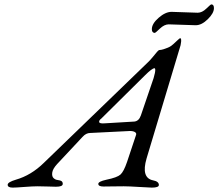

<svg xmlns="http://www.w3.org/2000/svg" viewBox="-20 -850 995 875"><path d="M872 -735Q860 -735 811 -737Q762 -739 749 -739Q729 -739 708.5 -719.5Q688 -700 686 -700Q672 -700 672 -717Q672 -742 703 -769Q734 -796 762 -796Q774 -796 821.5 -794Q869 -792 881 -792Q901 -792 920.5 -811Q940 -830 943 -830Q955 -830 955 -813Q955 -790 927 -762.5Q899 -735 872 -735ZM640 -506 442 -310Q430 -301 432 -293.5Q434 -286 458 -288L592 -296Q613 -298 622 -324L680 -494Q684 -507 686 -517.5Q688 -528 687.5 -533.5Q687 -539 684 -539Q673 -539 640 -506ZM672 5Q661 5 614 2Q567 -1 544 -1Q524 -1 492.5 -0.5Q461 0 452 0Q428 0 428 -12Q428 -23 465 -31Q514 -41 529 -54.5Q544 -68 559 -112L600 -235Q603 -243 595 -248Q587 -253 572 -253L391 -244Q372 -244 356 -226L240 -102Q220 -80 218 -63Q216 -46 224 -38.5Q232 -31 241 -30Q256 -28 261 -24Q266 -20 266 -12Q266 1 235 1Q229 1 199.5 0Q170 -1 151 -1Q129 -1 90.5 2Q52 5 38 5Q15 5 15 -8Q15 -20 52 -31Q122 -51 180 -108L652 -564Q664 -575 676.5 -590.5Q689 -606 696 -614Q703 -622 706 -622Q721 -622 752 -636Q759 -639 770.5 -649.5Q782 -660 790.5 -668Q799 -676 801 -676Q804 -676 805 -672Q806 -668 805.5 -660.5Q805 -653 803 -644L648 -128Q622 -39 678 -28Q704 -23 704 -7Q704 5 672 5Z"/></svg>

Font: EB Garamond 12
Style: Italic
Weight: 400
Italic angle: -17°
Version: Version 0.016; ttfautohint (v1.8.4)